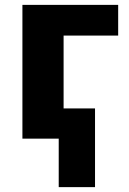

<svg xmlns="http://www.w3.org/2000/svg" viewBox="-20 -569 529 788"><path d="M465 -549V-423H241V-124H370V199H221V0H72V-549Z"/></svg>

Font: Noto Sans ExtraBold
Style: Regular
Weight: 800
Designer: Monotype Design Team
Foundry: Monotype Imaging Inc.
Version: Version 2.007